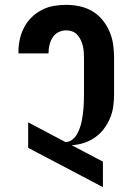

<svg xmlns="http://www.w3.org/2000/svg" viewBox="-20 -763 540 791"><path d="M404 8 96 -154V-259L251 -177V-178Q265 -178 277 -187Q289 -196 296 -208Q303 -220 308 -233.5Q313 -247 316 -261Q319 -275 321 -289Q323 -303 324 -317.5Q325 -332 325.5 -346Q326 -360 326 -375V-525Q326 -537 325 -550Q324 -563 321 -575Q318 -587 312.5 -598.5Q307 -610 298.5 -619.5Q290 -629 278 -633.5Q266 -638 253 -638Q236 -638 221 -630.5Q206 -623 197 -609Q188 -595 184 -578.5Q180 -562 180 -546V-543H56V-549Q56 -575 61.5 -600.5Q67 -626 79 -649.5Q91 -673 110 -691.5Q129 -710 152 -722Q175 -734 201 -738.5Q227 -743 253 -743Q281 -743 308.5 -737Q336 -731 360 -717Q384 -703 402 -681Q420 -659 431 -633.5Q442 -608 446 -580.5Q450 -553 450 -525V-375Q450 -349 446.5 -324Q443 -299 433 -275.5Q423 -252 407.5 -231.5Q392 -211 371 -196.5Q350 -182 325.5 -174Q301 -166 275 -165L404 -97Z"/></svg>

Font: Iosevka Extrabold
Style: Regular
Weight: 800
Monospace: yes
Designer: Belleve Invis
Foundry: Belleve Invis
Version: Version 32.5.0; ttfautohint (v1.8.4)